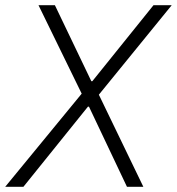

<svg xmlns="http://www.w3.org/2000/svg" viewBox="-27 -718 680 738"><path d="M524 0H461L315 -308H311L63 0H-7L287 -358L121 -698H184L324 -406H328L563 -698H633L353 -354Z"/></svg>

Font: IBM Plex Mono Light
Style: Italic
Weight: 300
Italic angle: -9°
Monospace: yes
Designer: Mike Abbink, Paul van der Laan, Pieter van Rosmalen
Foundry: Bold Monday
Version: Version 2.3